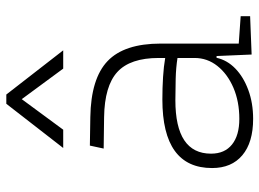

<svg xmlns="http://www.w3.org/2000/svg" viewBox="-130 -706 845 626"><g transform="rotate(-90 293.0 -392.5)"><path d="M428.7 4.9 423.8 -109.4H418Q410.6 -75.2 383.1 -48.3Q355.5 -21.5 313 -5.9Q270.5 9.8 218.8 9.8Q142.1 9.8 100.3 -25.4Q58.6 -60.5 58.6 -124Q58.6 -286.1 282.2 -286.1Q320.3 -286.1 355.2 -283.9Q390.1 -281.7 417.5 -276.9V-297.9Q417.5 -391.1 371.8 -432.9Q326.2 -474.6 224.6 -476.1L122.1 -477.5L131.8 -522.5L224.6 -521Q350.6 -519 407.5 -464.6Q464.4 -410.2 464.4 -291.5V-37.1L553.7 -30.8V0ZM417.5 -236.8Q386.7 -241.7 349.9 -242.7Q313 -243.7 279.8 -243.7Q105.5 -243.7 105.5 -127.4Q105.5 -83 135.3 -59.1Q165 -35.2 218.8 -35.2Q275.4 -35.2 320.3 -54.4Q365.2 -73.7 391.4 -106.7Q417.5 -139.6 417.5 -181.2ZM124 -609.4 268.1 -794.9H298.3L442.4 -609.4H382.8L283.2 -744.6L183.6 -609.4Z"/></g></svg>

Font: Cascadia Code ExtraLight
Style: Regular
Weight: 200
Monospace: yes
Designer: Aaron Bell
Foundry: Saja Typeworks
Version: Version 2407.024; ttfautohint (v1.8.4)